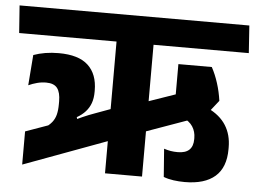

<svg xmlns="http://www.w3.org/2000/svg" viewBox="-72 -702 1028 770"><g transform="rotate(5 442.0 -317.0)"><path d="M909 -530.5 901.5 -641H-23.5L-15.5 -530.5ZM706 -366 495.5 -293 496 -171.5 750.5 -262.5ZM766 -462H631.5V-256L761 -270L808 -329.5Q803 -365.5 792.2 -399.5Q781.5 -433.5 766 -462ZM612.5 -6Q631 1 652.8 4Q674.5 7 697.5 7Q778 7 819.8 -29.5Q861.5 -66 861.5 -139.5V-147Q861.5 -197.5 837.8 -235.2Q814 -273 764.5 -296.5L665 -251.5Q695 -238.5 708 -218.2Q721 -198 721 -172V-167.5Q721 -139 705.8 -124.5Q690.5 -110 659.5 -110Q644.5 -110 631 -112.2Q617.5 -114.5 604 -119ZM525.5 0V-564H376.5V0ZM403.5 -139.5V-268.5L315 -236Q291 -227.5 266.8 -216.8Q242.5 -206 218 -193.5L209.5 -199L42.5 -139.5V-6ZM251 -193 244 -214.5Q265 -226.5 278.8 -241.8Q292.5 -257 299.5 -276.5Q306.5 -296 306.5 -321.5V-327Q306.5 -393 268.2 -428.5Q230 -464 150 -464Q122 -464 96.2 -459.8Q70.5 -455.5 48.5 -447.5L39 -325Q55.5 -332.5 73.2 -337.2Q91 -342 110 -342Q141.5 -342 154.8 -324.5Q168 -307 168 -271.5V-260.5Q168 -235.5 163.5 -218Q159 -200.5 148.5 -187.2Q138 -174 120 -162Z"/></g></svg>

Font: Anek Devanagari Medium
Style: Bold
Weight: 700
Version: Version 1.003